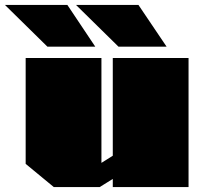

<svg xmlns="http://www.w3.org/2000/svg" viewBox="-73 -758 817 778"><path d="M119 -569 -53 -738H200L313 -569ZM407 -569 235 -738H488L602 -569ZM145 0 31 -94V-523H338V-98L384 -127V-523H691V0H384V-33L331 0Z"/></svg>

Font: Tomorrow Black
Style: Regular
Weight: 900
Designer: Tony de Marco, Monica Rizzolli
Foundry: Just in Type
Version: Version 2.002